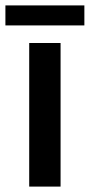

<svg xmlns="http://www.w3.org/2000/svg" viewBox="-56 -690 332 710"><path d="M52 0V-531H168V0ZM-36 -596V-670H256V-596Z"/></svg>

Font: Exo
Style: DemiBold
Weight: 600
Designer: Natanael Gama
Version: Version 1.00